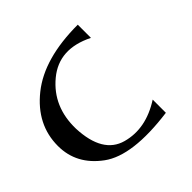

<svg xmlns="http://www.w3.org/2000/svg" viewBox="-132 -616 752 752"><g transform="rotate(-45 244.0 -240.0)"><path d="M0 -207C0 -285.7 34 -352.2 102 -406.5C170 -460.8 266.3 -488 391 -488V-415C311 -455 241.7 -450.7 183 -402C124.3 -353.3 96 -287.7 98 -205C102 -109.7 135.5 -53.3 198.5 -36C261.5 -18.7 325.7 -31 391 -73V0C250.3 18.7 150 6 90 -38C30 -82 0 -138.3 0 -207Z"/></g></svg>

Font: Neocyr
Style: Regular
Weight: 400
Designer: Viktar Palstsiuk <vipals@gmail.com>
Version: 1.00